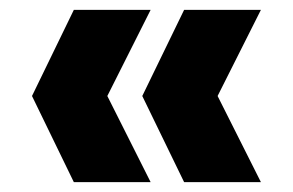

<svg xmlns="http://www.w3.org/2000/svg" viewBox="-20 -490 595 390"><path d="M286 -120H130L45 -295L130 -470H286L198 -295ZM510 -120H354L269 -295L354 -470H510L422 -295Z"/></svg>

Font: Parkinsans
Style: Bold
Weight: 700
Designer: Red Stone, Indian Type Foundry
Foundry: Indian Type Foundry
Version: Version 1.000